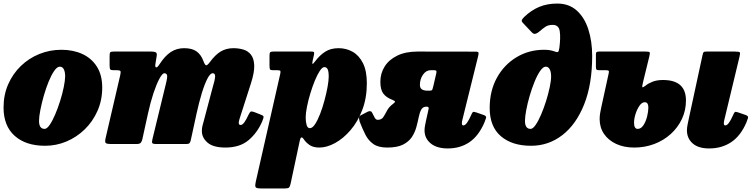

<svg xmlns="http://www.w3.org/2000/svg" viewBox="-22 -810 4235 1080"><path d="M-2 -205Q-2 -276.5 24 -335.8Q50 -395 95.2 -438.8Q140.5 -482.5 199.2 -506.2Q258 -530 323.5 -530Q390 -530 441.8 -506Q493.5 -482 523.2 -434.8Q553 -387.5 553 -317.5Q553 -246.5 526.5 -186.5Q500 -126.5 454.8 -82.5Q409.5 -38.5 352 -14.2Q294.5 10 231.5 10Q123 10 60.5 -46Q-2 -102 -2 -205ZM197.5 -130Q197.5 -85 229 -85Q242 -85 257.5 -107.5Q273 -130 288.2 -165.8Q303.5 -201.5 316.2 -242Q329 -282.5 336.5 -319.5Q344 -356.5 344.5 -380Q344.5 -405.5 337 -420.2Q329.5 -435 314.5 -435Q299 -435 282.8 -411.2Q266.5 -387.5 251.2 -350Q236 -312.5 224 -270.2Q212 -228 204.8 -190.5Q197.5 -153 197.5 -130Z M617.5 -520H829Q845.5 -520 853.8 -516Q862 -512 859.5 -496L852 -449Q849.5 -432.5 856.2 -431Q863 -429.5 874.5 -447.5Q905 -495 938.2 -517Q971.5 -539 1013.5 -539Q1057.5 -539 1082.8 -521.5Q1108 -504 1121.5 -468.5Q1130.5 -443.5 1137.5 -442.8Q1144.5 -442 1158 -460Q1189 -502.5 1220.2 -520.8Q1251.5 -539 1291 -539Q1320.5 -539 1346.8 -531.2Q1373 -523.5 1389.8 -502.2Q1406.5 -481 1408 -442.2Q1409.5 -403.5 1389.5 -341L1325 -140Q1322.5 -132.5 1321.8 -127Q1321 -121.5 1321 -118.5Q1321 -107 1331.5 -107Q1341 -107 1351.8 -121Q1362.5 -135 1377 -166.5Q1384 -180 1388.2 -182.2Q1392.5 -184.5 1407 -180L1439 -167.5Q1458.5 -161 1460.2 -154.8Q1462 -148.5 1452.5 -126Q1424.5 -62 1375.5 -21Q1326.5 20 1245.5 20Q1178 20 1145.8 -7.5Q1113.5 -35 1113.5 -73Q1113.5 -87.5 1116.5 -100.8Q1119.5 -114 1123 -125L1172 -310Q1186.5 -358 1188 -378Q1189.5 -398 1174 -398Q1160.5 -398 1144.8 -367.8Q1129 -337.5 1113.2 -286Q1097.5 -234.5 1083.5 -170.5L1051 -21Q1048.5 -10.5 1044.2 -5.2Q1040 0 1027 0H856Q837.5 0 834.5 -5.5Q831.5 -11 835.5 -27.5L911 -338Q921.5 -379.5 917.2 -388.8Q913 -398 902.5 -398Q891.5 -398 875 -367.8Q858.5 -337.5 841.2 -285.8Q824 -234 810 -169.5L778.5 -26Q775.5 -13.5 769.5 -6.8Q763.5 0 747.5 0H602.5Q576 0 571.8 -6.8Q567.5 -13.5 572 -33L654 -386Q658 -403.5 656 -409.2Q654 -415 634.5 -415H619.5Q603.5 -415 599 -418.8Q594.5 -422.5 594.5 -442V-494Q594.5 -510.5 597.8 -515.2Q601 -520 617.5 -520Z M1517 -520H1728Q1739 -520 1742.8 -517.8Q1746.5 -515.5 1744.5 -504L1737 -470Q1733.5 -454 1735.8 -451Q1738 -448 1751 -465.5Q1776 -499 1807 -519Q1838 -539 1883 -539Q1925.5 -539 1961.5 -518.8Q1997.5 -498.5 2019.5 -455Q2041.5 -411.5 2041.5 -341.5Q2041.5 -259 2016 -192.2Q1990.5 -125.5 1950 -78.2Q1909.5 -31 1863 -5.5Q1816.5 20 1774 20Q1740 20 1719 5.5Q1698 -9 1685.5 -28.5Q1671 -49 1664.5 -20L1612.5 224Q1608.5 240.5 1603.2 245.2Q1598 250 1580 250H1446Q1418.5 250 1415.2 241.5Q1412 233 1416.5 213L1554 -393Q1557 -406 1555.2 -410.5Q1553.5 -415 1538.5 -415H1514.5Q1499.5 -415 1496.8 -419.8Q1494 -424.5 1494 -441V-499Q1494 -513.5 1498.8 -516.8Q1503.5 -520 1517 -520ZM1697.5 -149Q1697.5 -124.5 1702.8 -106.8Q1708 -89 1721 -89Q1735.5 -89 1750.2 -111.5Q1765 -134 1778.8 -169.5Q1792.5 -205 1803.2 -245Q1814 -285 1820.5 -321Q1827 -357 1827 -379Q1827 -408.5 1821 -420.5Q1815 -432.5 1802.5 -432.5Q1791 -432.5 1777 -411.5Q1763 -390.5 1749.2 -357Q1735.5 -323.5 1723.8 -285Q1712 -246.5 1704.8 -210.2Q1697.5 -174 1697.5 -149Z M2001 -126Q1999 -132 1997.5 -144Q1996 -156 2009.5 -162.5L2048 -182.5Q2065.5 -189.5 2071.5 -175.5Q2079 -160 2085.8 -148Q2092.5 -136 2102.5 -136Q2124 -136 2134 -151.2Q2144 -166.5 2155 -187.8Q2166 -209 2190.5 -227Q2200 -234.5 2200 -238.2Q2200 -242 2186 -248Q2150.5 -261.5 2134 -283.8Q2117.5 -306 2117.5 -350Q2117.5 -397.5 2141.8 -436Q2166 -474.5 2212.8 -497.2Q2259.5 -520 2327.5 -520L2654.5 -519.5Q2668.5 -519.5 2669.8 -513.2Q2671 -507 2666.5 -490L2579.5 -138.5Q2576 -125.5 2576 -116Q2576 -104.5 2584.5 -104.5Q2602.5 -104.5 2627 -160Q2633.5 -175.5 2637.5 -179.2Q2641.5 -183 2656 -178L2700.5 -162.5Q2715 -157 2712 -146.2Q2709 -135.5 2702.5 -120Q2670 -45 2618.2 -10Q2566.5 25 2496.5 25Q2435 25 2400.5 -3.5Q2366 -32 2366 -77Q2366 -88 2368.5 -102.2Q2371 -116.5 2373.5 -127.5L2389 -197.5Q2392 -210 2377.5 -210H2376.5Q2356.5 -210 2347.5 -193.5Q2338.5 -177 2333.2 -150.8Q2328 -124.5 2320 -95Q2312 -65.5 2294.8 -39.2Q2277.5 -13 2244.8 3.5Q2212 20 2156 20Q2106.5 20 2078.2 0.2Q2050 -19.5 2033.2 -52.8Q2016.5 -86 2001 -126ZM2432 -397Q2434.5 -408.5 2431.8 -411.8Q2429 -415 2420.5 -415H2400Q2375 -415 2357.5 -390.2Q2340 -365.5 2340 -332.5Q2340 -314.5 2351.5 -307.2Q2363 -300 2382.5 -300H2394Q2407 -300 2409.5 -305.5Q2412 -311 2416 -328Z M2732.5 -202.5Q2732.5 -299 2773.2 -372.8Q2814 -446.5 2883.5 -488.2Q2953 -530 3038.5 -530Q3057.5 -530 3071.5 -527.5Q3085.5 -525 3098 -520.5Q3110.5 -515.5 3116 -517.5Q3121.5 -519.5 3124.5 -541.5Q3132 -599.5 3126.5 -634.8Q3121 -670 3087 -670Q3062.5 -670 3047.2 -660.2Q3032 -650.5 3008.5 -630Q2999 -622 2989.2 -619.8Q2979.5 -617.5 2969.5 -628L2919.5 -681Q2910 -691 2913.8 -698.2Q2917.5 -705.5 2926.5 -714.5Q2965.5 -752 3010.5 -771Q3055.5 -790 3112.5 -790Q3178.5 -790 3222.2 -750.8Q3266 -711.5 3287.5 -644.5Q3309 -577.5 3309 -495Q3309 -336.5 3264 -223.2Q3219 -110 3141.2 -50Q3063.5 10 2965 10Q2858.5 10 2795.5 -43.8Q2732.5 -97.5 2732.5 -202.5ZM2931 -130Q2931 -85 2962.5 -85Q2975.5 -85 2991 -107.5Q3006.5 -130 3021.8 -165.8Q3037 -201.5 3049.8 -242Q3062.5 -282.5 3070.2 -319.5Q3078 -356.5 3078 -380Q3078 -405.5 3070.2 -420.2Q3062.5 -435 3048 -435Q3033 -435 3016.5 -411.2Q3000 -387.5 2984.8 -350Q2969.5 -312.5 2957.2 -270.2Q2945 -228 2938 -190.5Q2931 -153 2931 -130Z M4137.5 -490 4053 -138.5Q4049.5 -125.5 4049.5 -116Q4049.5 -104.5 4058 -104.5Q4076 -104.5 4100.5 -160Q4107 -175.5 4111 -179.2Q4115 -183 4129.5 -178L4174 -162.5Q4188.5 -157 4185.5 -146.2Q4182.5 -135.5 4176 -120Q4143.5 -45 4090.5 -10Q4037.5 25 3967.5 25Q3906 25 3874 -3.5Q3842 -32 3842 -77Q3842 -91.5 3845.8 -110Q3849.5 -128.5 3852 -140L3929.5 -499Q3932.5 -513.5 3935.8 -516.8Q3939 -520 3953 -520H4111.5Q4136.5 -520 4139.5 -515.2Q4142.5 -510.5 4137.5 -490ZM3360 -205.5 3402 -398Q3404.5 -409 3401.5 -412Q3398.5 -415 3386 -415H3350Q3337.5 -415 3333.8 -418.2Q3330 -421.5 3330 -434V-504Q3330 -514.5 3334.2 -517.2Q3338.5 -520 3348 -520H3609.5Q3629 -520 3632 -516Q3635 -512 3631 -495L3596.5 -354Q3589 -324 3591.2 -320Q3593.5 -316 3609.5 -328.5Q3625.5 -341.5 3649.5 -350.8Q3673.5 -360 3707.5 -360Q3836.5 -360 3836.5 -245Q3836.5 -189 3813.8 -140.8Q3791 -92.5 3751 -56.2Q3711 -20 3658.2 0Q3605.5 20 3545 20Q3488.5 20 3444.5 -0.2Q3400.5 -20.5 3375.8 -56.5Q3351 -92.5 3351 -140Q3351 -155.5 3353.5 -172Q3356 -188.5 3360 -205.5ZM3544.5 -120Q3544.5 -85 3565 -85Q3584 -85 3597.5 -105.8Q3611 -126.5 3618 -154.8Q3625 -183 3625 -205Q3625 -235 3604.5 -235Q3589 -235 3575.2 -215.5Q3561.5 -196 3553 -169Q3544.5 -142 3544.5 -120Z"/></svg>

Font: Besley* Narrow Fatface
Style: Italic
Weight: 900
Width: 4
Italic angle: -13°
Designer: Owen Earl
Foundry: indestructible type*
Version: Version 3.000; ttfautohint (v1.8.3)